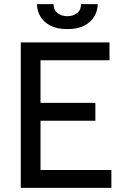

<svg xmlns="http://www.w3.org/2000/svg" viewBox="-20 -904 594 924"><path d="M80 0V-700H507V-614H175V-409H439V-323H175V-86H516V0ZM304 -764Q254 -764 221.8 -781Q189.5 -798 173.8 -825.5Q158 -853 158 -884H238Q238 -855 257.5 -840.5Q277 -826 304 -826Q331 -826 350.5 -840.5Q370 -855 370 -884H450Q450 -853 434.2 -825.5Q418.5 -798 386.2 -781Q354 -764 304 -764Z"/></svg>

Font: Cabin Resolve
Style: Regular-Resolve
Weight: 400
Designer: Pablo Impallari
Foundry: Pablo Impallari. http://www.impallari.com Igino Marini. http://www.ikern.com
Version: Version 3.001